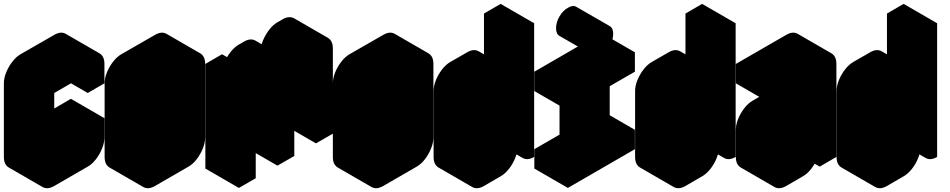

<svg xmlns="http://www.w3.org/2000/svg" viewBox="-63 -920 4901 991"><path d="M217 -540 390 -640Q424 -660 450 -645Q476 -630 476 -590V-490L390 -440V-540L217 -440V-60L390 -160V-260L476 -310V-210Q476 -184 464 -154Q452 -124 432.5 -98.5Q413 -73 390 -60L217 40Q182 60 156 45Q130 30 130 -10V-390Q130 -417 142 -446.5Q154 -476 174 -501.5Q194 -527 217 -540ZM476 -310 390 -260 217 -360 303 -410ZM390 -260V-160L217 -260V-360ZM390 -160 217 -60 43 -160 217 -260ZM390 -540V-440L217 -540V-640ZM450 -645Q424 -660 390 -640L217 -540Q194 -527 174 -501.5Q154 -476 142 -446.5Q130 -417 130 -390V-10Q130 30 156 45L-17 -55Q-43 -70 -43 -110V-490Q-43 -517 -31 -546.5Q-19 -576 0.7 -601.5Q20.4 -627 43 -640L217 -740Q251.4 -760 277 -745Z M737 -540 910 -640Q944 -660 970 -645Q996 -630 996 -590V-210Q996 -184 984 -154Q972 -124 952.5 -98.5Q933 -73 910 -60L737 40Q702 60 676 45Q650 30 650 -10V-390Q650 -417 662 -446.5Q674 -476 694 -501.5Q714 -527 737 -540ZM737 -60 910 -160V-540L737 -440ZM910 -540V-160L737 -260V-640ZM910 -160 737 -60 563 -160 737 -260ZM970 -645Q944 -660 910 -640L737 -540Q714 -527 694 -501.5Q674 -476 662 -446.5Q650 -417 650 -390V-10Q650 30 676 45L503 -55Q477 -70 477 -110V-490Q477 -517 489 -546.5Q501 -576 520.7 -601.5Q540.4 -627 563 -640L737 -740Q771.4 -760 797 -745Z M1170 -490 1257 -540V-440Q1257 -467 1269 -496.5Q1281 -526 1300.5 -551.5Q1320 -577 1343 -590L1369 -605Q1404 -625 1430 -610Q1456 -595 1456 -555Q1456 -582 1468 -611.5Q1480 -641 1499.5 -666.5Q1519 -692 1542 -705L1568 -720Q1603 -740 1629 -725Q1655 -710 1655 -670V-230L1568 -180V-620L1456 -555V-115L1369 -65V-505L1257 -440V0L1170 50ZM1568 -620V-180L1395 -280V-720ZM1369 -505V-65L1196 -165V-605ZM1629 -725Q1603 -740 1568 -720L1542 -705Q1519 -692 1499.5 -666.5Q1480 -641 1468 -611.5Q1456 -582 1456 -555L1282 -655Q1282 -682 1294.5 -711.5Q1307 -741 1326.5 -766.5Q1346 -792 1369 -805L1395 -820Q1429 -840 1456 -825ZM1170 -490V50L997 -50V-590ZM1430 -610Q1404 -625 1369 -605L1343 -590Q1320 -577 1300.5 -551.5Q1281 -526 1269 -496.5Q1257 -467 1257 -440L1083 -540Q1083 -567 1095 -596.5Q1107 -626 1127 -651.5Q1147 -677 1170 -690L1196 -705Q1230.4 -725 1256 -710ZM1257 -540 1170 -490 997 -590 1083 -640Z M1915 -540 2088 -640Q2122 -660 2148 -645Q2174 -630 2174 -590V-210Q2174 -184 2162 -154Q2150 -124 2130.5 -98.5Q2111 -73 2088 -60L1915 40Q1880 60 1854 45Q1828 30 1828 -10V-390Q1828 -417 1840 -446.5Q1852 -476 1872 -501.5Q1892 -527 1915 -540ZM1915 -60 2088 -160V-540L1915 -440ZM2088 -540V-160L1915 -260V-640ZM2088 -160 1915 -60 1741 -160 1915 -260ZM2148 -645Q2122 -660 2088 -640L1915 -540Q1892 -527 1872 -501.5Q1852 -476 1840 -446.5Q1828 -417 1828 -390V-10Q1828 30 1854 45L1681 -55Q1655 -70 1655 -110V-490Q1655 -517 1667 -546.5Q1679 -576 1698.7 -601.5Q1718.4 -627 1741 -640L1915 -740Q1949.4 -760 1975 -745Z M2435 -500 2521 -550Q2556 -570 2582 -555Q2608 -540 2608 -500V-750L2694 -800V-110Q2660 -90 2634 -105Q2608 -120 2608 -160Q2608 -134 2596 -104Q2584 -74 2564 -48.5Q2544 -23 2521 -10L2435 40Q2400 60 2374 45Q2348 30 2348 -10V-350Q2348 -377 2360 -406.5Q2372 -436 2392 -461.5Q2412 -487 2435 -500ZM2435 -400V-60L2608 -160V-500ZM2608 -160Q2608 -120 2634 -105L2461 -205Q2435 -220 2435 -260ZM2694 -800 2608 -750 2435 -850 2521 -900ZM2608 -750V-500L2435 -600V-850ZM2608 -500V-160L2435 -260V-600ZM2608 -160 2435 -60 2261 -160 2435 -260ZM2582 -555Q2556 -570 2521 -550L2435 -500Q2412 -487 2392 -461.5Q2372 -436 2360 -406.5Q2348 -377 2348 -350V-10Q2348 30 2374 45L2201 -55Q2175 -70 2175 -110V-450Q2175 -477 2187 -506.5Q2199 -536 2218.7 -561.5Q2238.4 -587 2261 -600L2348 -650Q2382 -670 2408 -655Z M2998 -125V-425L2868 -350V-450L3214 -650V-550L3084 -475V-175L3214 -250V-150L2868 50V-50ZM3041 -640Q3015 -625 2997.5 -635Q2980 -645 2980 -675Q2980 -705 2997.5 -735Q3015 -765 3041 -780Q3067 -795 3084.5 -785Q3102 -775 3102 -745Q3102 -715 3084.5 -685Q3067 -655 3041 -640ZM2998 -125 2868 -50 2695 -150 2825 -225ZM2868 -50V50L2695 -50V-150ZM3214 -250 3084 -175 2911 -275 3041 -350ZM2998 -425V-125L2825 -225V-525ZM3214 -650 2868 -450 2695 -550 3041 -750ZM2868 -450V-350L2695 -450V-550ZM3085 -785Q3067 -795 3041 -780Q3015 -765 2997.5 -735Q2980 -705 2980 -675Q2980 -645 2998 -635L2824 -735Q2807 -745 2807 -775Q2807 -805 2824.5 -835Q2842 -865 2868.5 -880Q2894 -895 2911 -885Z M3475 -500 3561 -550Q3596 -570 3622 -555Q3648 -540 3648 -500V-750L3734 -800V-110Q3700 -90 3674 -105Q3648 -120 3648 -160Q3648 -134 3636 -104Q3624 -74 3604 -48.5Q3584 -23 3561 -10L3475 40Q3440 60 3414 45Q3388 30 3388 -10V-350Q3388 -377 3400 -406.5Q3412 -436 3432 -461.5Q3452 -487 3475 -500ZM3475 -400V-60L3648 -160V-500ZM3648 -160Q3648 -120 3674 -105L3501 -205Q3475 -220 3475 -260ZM3734 -800 3648 -750 3475 -850 3561 -900ZM3648 -750V-500L3475 -600V-850ZM3648 -500V-160L3475 -260V-600ZM3648 -160 3475 -60 3301 -160 3475 -260ZM3622 -555Q3596 -570 3561 -550L3475 -500Q3452 -487 3432 -461.5Q3412 -436 3400 -406.5Q3388 -377 3388 -350V-10Q3388 30 3414 45L3241 -55Q3215 -70 3215 -110V-450Q3215 -477 3227 -506.5Q3239 -536 3258.7 -561.5Q3278.4 -587 3301 -600L3388 -650Q3422 -670 3448 -655Z M3908 -490 4168 -640Q4202 -660 4228 -645Q4254 -630 4254 -590V-110L4168 -60V-160Q4168 -134 4156 -104Q4144 -74 4124 -48.5Q4104 -23 4081 -10L3995 40Q3960 60 3934 45Q3908 30 3908 -10V-150Q3908 -177 3920 -206.5Q3932 -236 3952 -261.5Q3972 -287 3995 -300L4168 -400V-540L3908 -390ZM3995 -60 4168 -160V-300L3995 -200ZM4168 -540V-400L3995 -500V-640ZM4168 -160V-60L3995 -160V-260ZM4168 -300V-160L3995 -260V-400ZM4168 -160 3995 -60 3821 -160 3995 -260ZM4168 -400 3995 -300Q3972 -287 3952 -261.5Q3932 -236 3920 -206.5Q3908 -177 3908 -150V-10Q3908 30 3934 45L3761 -55Q3735 -70 3735 -110V-250Q3735 -277 3747 -306.5Q3759 -336 3778.7 -361.5Q3798.4 -387 3821 -400L3995 -500ZM4228 -645Q4202 -660 4168 -640L3908 -490L3735 -590L3995 -740Q4029 -760 4055 -745ZM3908 -490V-390L3735 -490V-590Z M4515 -500 4601 -550Q4636 -570 4662 -555Q4688 -540 4688 -500V-750L4774 -800V-110Q4740 -90 4714 -105Q4688 -120 4688 -160Q4688 -134 4676 -104Q4664 -74 4644 -48.5Q4624 -23 4601 -10L4515 40Q4480 60 4454 45Q4428 30 4428 -10V-350Q4428 -377 4440 -406.5Q4452 -436 4472 -461.5Q4492 -487 4515 -500ZM4515 -400V-60L4688 -160V-500ZM4688 -160Q4688 -120 4714 -105L4541 -205Q4515 -220 4515 -260ZM4774 -800 4688 -750 4515 -850 4601 -900ZM4688 -750V-500L4515 -600V-850ZM4688 -500V-160L4515 -260V-600ZM4688 -160 4515 -60 4341 -160 4515 -260ZM4662 -555Q4636 -570 4601 -550L4515 -500Q4492 -487 4472 -461.5Q4452 -436 4440 -406.5Q4428 -377 4428 -350V-10Q4428 30 4454 45L4281 -55Q4255 -70 4255 -110V-450Q4255 -477 4267 -506.5Q4279 -536 4298.7 -561.5Q4318.4 -587 4341 -600L4428 -650Q4462 -670 4488 -655Z"/></svg>

Font: Nabla Normal
Style: Regular
Weight: 400
Designer: Arthur Reinders Folmer
Version: Version 1.000